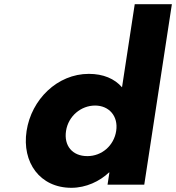

<svg xmlns="http://www.w3.org/2000/svg" viewBox="-20 -880 839 915"><path d="M294.7 -256C305.5 -327 366.2 -377 433.2 -377C499.2 -377 544.5 -327 533.7 -256C523 -186 465.3 -136 396.3 -136C324.3 -136 284 -186 294.7 -256ZM106.7 -256C83.7 -106 170.2 15 320.2 15C390.2 15 454.9 -16 499.4 -58H501.4L492.5 0H667.5L799.1 -860H622.1L561.5 -464C525.8 -505 472.3 -528 403.3 -528C253.3 -528 129.6 -406 106.7 -256Z"/></svg>

Font: Sztylet
Style: BdObl
Weight: 700
Foundry: Cannot Into Space Fonts, PlusOne Fonts
Version: Version 0.12